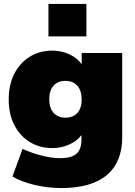

<svg xmlns="http://www.w3.org/2000/svg" viewBox="-20 -762 682 971"><path d="M598 -494V-68Q598 58 520 123.5Q442 189 291 189Q222 189 156 173.5Q90 158 43 131L94 -9Q140 12 191.5 25Q243 38 284 38Q340 38 366 16Q392 -6 392 -55V-79Q370 -49 330 -31Q290 -13 244 -13Q181 -13 131 -43.5Q81 -74 52.5 -129.5Q24 -185 24 -259Q24 -333 52.5 -389Q81 -445 131 -475.5Q181 -506 244 -506Q290 -506 330.5 -487.5Q371 -469 393 -437V-494ZM393 -259Q393 -303 371.5 -328Q350 -353 311 -353Q272 -353 250.5 -328.5Q229 -304 229 -259Q229 -216 251 -191.5Q273 -167 311 -167Q350 -167 371.5 -191Q393 -215 393 -259ZM417 -742V-578H225V-742Z"/></svg>

Font: Nunito Sans Heavy
Style: Regular
Weight: 400
Designer: Vernon Adams
Foundry: Vernon Adams
Version: Version 2.500